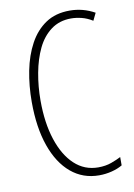

<svg xmlns="http://www.w3.org/2000/svg" viewBox="-84 -778 588 842"><g transform="rotate(-10 210.5 -357.0)"><path d="M286 -689Q234 -689 196.5 -661Q159 -633 136.5 -586Q114 -539 103 -479.5Q92 -420 92 -357Q92 -258 116.5 -183Q141 -108 185.5 -66.5Q230 -25 291 -25Q324 -25 350 -34.5Q376 -44 393 -53V-16Q373 -4 345.5 3Q318 10 289 10Q217 10 164 -34.5Q111 -79 82 -161.5Q53 -244 53 -358Q53 -430 66 -496Q79 -562 107 -613.5Q135 -665 179 -694.5Q223 -724 286 -724Q345 -724 397 -695L381 -662Q357 -677 332.5 -683Q308 -689 286 -689Z"/></g></svg>

Font: Noto Sans Gurmukhi ExtraCondensed ExtraLight
Style: Regular
Weight: 200
Width: 2
Designer: Jelle Bosma - Monotype Design Team
Foundry: Monotype Imaging Inc.
Version: Version 2.004; ttfautohint (v1.8.4.7-5d5b)